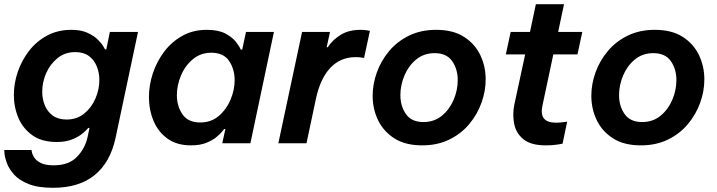

<svg xmlns="http://www.w3.org/2000/svg" viewBox="-20 -682 3414 914"><path d="M233 212Q161 212 116 194Q71 176 47 149Q23 122 13 95Q3 68 1.5 50Q0 32 0 32H130Q130 32 132 43Q134 54 143.5 68.5Q153 83 174.5 94Q196 105 236 105Q307 105 346 65Q385 25 397 -30L406 -73H400Q400 -73 391 -63Q382 -53 363.5 -39.5Q345 -26 316.5 -16Q288 -6 250 -6Q180 -6 135 -37.5Q90 -69 68 -120Q46 -171 46 -230Q46 -285 64.5 -339.5Q83 -394 118 -439.5Q153 -485 204 -512.5Q255 -540 320 -540Q365 -540 396 -526Q427 -512 445.5 -493.5Q464 -475 472 -461Q480 -447 480 -447H486L503 -530H637L530 -25Q505 91 430.5 151.5Q356 212 233 212ZM297 -113Q346 -113 381 -141.5Q416 -170 434.5 -213.5Q453 -257 453 -301Q453 -336 440.5 -366.5Q428 -397 403 -415.5Q378 -434 338 -434Q289 -434 253.5 -405Q218 -376 199.5 -333Q181 -290 181 -245Q181 -210 193.5 -180Q206 -150 231.5 -131.5Q257 -113 297 -113Z M965 -540Q1020 -540 1053.5 -522Q1087 -504 1104 -481.5Q1121 -459 1126 -446H1133L1151 -530H1284L1172 0H1038L1053 -68H1047Q1047 -68 1038 -56.5Q1029 -45 1010.5 -29.5Q992 -14 962 -2Q932 10 889 10Q822 10 777.5 -22Q733 -54 711 -106.5Q689 -159 689 -220Q689 -276 707.5 -332.5Q726 -389 761.5 -436Q797 -483 848 -511.5Q899 -540 965 -540ZM986 -431Q935 -431 898 -400Q861 -369 841.5 -322.5Q822 -276 822 -229Q822 -177 848.5 -138Q875 -99 933 -99Q985 -99 1021.5 -130Q1058 -161 1077.5 -207.5Q1097 -254 1097 -300Q1097 -353 1070.5 -392Q1044 -431 986 -431Z M1305 0 1418 -530H1551L1535 -457H1540Q1563 -492 1601.5 -516Q1640 -540 1697 -540Q1716 -540 1728.5 -537.5Q1741 -535 1741 -535L1713 -406Q1713 -406 1701.5 -408Q1690 -410 1673 -410Q1601 -410 1553 -359.5Q1505 -309 1484 -212L1439 0Z M1990 10Q1909 10 1857 -23.5Q1805 -57 1779.5 -110.5Q1754 -164 1754 -226Q1754 -282 1774 -337.5Q1794 -393 1832.5 -439Q1871 -485 1927.5 -512.5Q1984 -540 2056 -540Q2137 -540 2189 -506.5Q2241 -473 2266.5 -419.5Q2292 -366 2292 -304Q2292 -248 2272 -192.5Q2252 -137 2213.5 -91Q2175 -45 2118.5 -17.5Q2062 10 1990 10ZM1996 -101Q2047 -101 2083.5 -131Q2120 -161 2139.5 -207Q2159 -253 2159 -301Q2159 -353 2132.5 -391Q2106 -429 2049 -429Q1998 -429 1961.5 -399Q1925 -369 1905.5 -323Q1886 -277 1886 -229Q1886 -177 1912.5 -139Q1939 -101 1996 -101Z M2579 10Q2508 10 2472.5 -18.5Q2437 -47 2428 -91Q2419 -135 2428 -182L2480 -423H2388L2411 -530H2503L2531 -662H2665L2637 -530H2752L2729 -423H2614L2562 -178Q2545 -98 2626 -98Q2646 -98 2663 -100.5Q2680 -103 2680 -103L2658 2Q2658 2 2635 6Q2612 10 2579 10Z M3031 10Q2950 10 2898 -23.5Q2846 -57 2820.5 -110.5Q2795 -164 2795 -226Q2795 -282 2815 -337.5Q2835 -393 2873.5 -439Q2912 -485 2968.5 -512.5Q3025 -540 3097 -540Q3178 -540 3230 -506.5Q3282 -473 3307.5 -419.5Q3333 -366 3333 -304Q3333 -248 3313 -192.5Q3293 -137 3254.5 -91Q3216 -45 3159.5 -17.5Q3103 10 3031 10ZM3037 -101Q3088 -101 3124.5 -131Q3161 -161 3180.5 -207Q3200 -253 3200 -301Q3200 -353 3173.5 -391Q3147 -429 3090 -429Q3039 -429 3002.5 -399Q2966 -369 2946.5 -323Q2927 -277 2927 -229Q2927 -177 2953.5 -139Q2980 -101 3037 -101Z"/></svg>

Font: Be Vietnam Pro SemiBold
Style: Italic
Weight: 600
Italic angle: -12°
Designer: Lam Bao, Tony Le, Vietanh Nguyen
Foundry: Yellow Type Foundry
Version: Version 1.002; ttfautohint (v1.8.3)